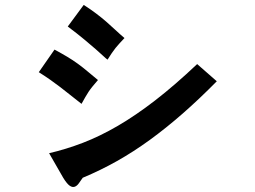

<svg xmlns="http://www.w3.org/2000/svg" viewBox="-20 -702 1040 782"><path d="M863 -371Q791 -298 723.5 -239Q656 -180 590 -132Q524 -84 456.5 -46Q389 -8 317 22Q309 33 301.5 44Q294 55 284.5 58.5Q275 62 264 54.5Q253 47 238 23L180 -78Q249 -94 318 -120.5Q387 -147 460 -189.5Q533 -232 612.5 -293.5Q692 -355 783 -441ZM379 -376Q366 -361 357 -350Q348 -339 341 -328.5Q334 -318 327.5 -306.5Q321 -295 312 -279Q285 -300 264.5 -316.5Q244 -333 225 -347.5Q206 -362 185.5 -376.5Q165 -391 138 -408L202 -500Q230 -485 253.5 -471Q277 -457 297.5 -442Q318 -427 337.5 -410.5Q357 -394 379 -376ZM487 -547Q475 -534 466.5 -525Q458 -516 450.5 -506.5Q443 -497 435.5 -486Q428 -475 418 -459Q411 -464 400 -474.5Q389 -485 370 -501.5Q351 -518 323.5 -541Q296 -564 256 -594L321 -682Q349 -664 371.5 -647Q394 -630 413 -613.5Q432 -597 449.5 -580.5Q467 -564 487 -547Z"/></svg>

Font: D2Coding ligature
Style: Bold
Weight: 700
Monospace: yes
Designer: Yong-Rak Park; Jeong-Hwan Yoon; Sang-Min Lee;
Foundry: NHN Corporation
Version: Version 1.3.2; Build 20180524